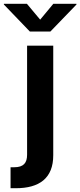

<svg xmlns="http://www.w3.org/2000/svg" viewBox="-78 -786 422 1010"><path d="M64.5 -545.9V27.8C64.5 71.3 45.9 93.8 -3.4 93.8H-22.5V204.1H5.4C128.4 204.1 202.6 151.9 202.1 29.8V-545.9ZM63.5 -766.1H-57.6V-762.2L79.1 -620.1H187L324.2 -762.2V-766.1H202.6L133.3 -682.6Z"/></svg>

Font: Raveo SemiBold
Style: Regular
Weight: 600
Designer: Jakub Foglar, Rasmus Andersson (Inter)
Foundry: Jakubfoglar.com
Version: Version 1.100;Glyphs 3.2.3 (3260)